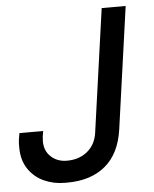

<svg xmlns="http://www.w3.org/2000/svg" viewBox="-51 -729 627 782"><g transform="rotate(-5 262.5 -338.0)"><path d="M422 -187Q408 -89 348.5 -39.5Q289 10 192 10H183Q137 10 97.5 -8Q58 -26 34 -62Q10 -98 10 -149Q10 -151 10 -165Q10 -179 16 -208H113Q108 -185 108 -166Q108 -127 134 -103Q160 -79 199 -79Q249 -79 282.5 -106.5Q316 -134 323 -181L394 -686H492Z"/></g></svg>

Font: Chivo
Style: Italic
Weight: 400
Italic angle: -8.05°
Designer: Hector Gatti
Foundry: Omnibus-Type
Version: Version 1.007